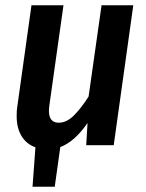

<svg xmlns="http://www.w3.org/2000/svg" viewBox="-20 -549 553 726"><path d="M484 -529 410 0H306L311 -84Q262 -13 208 7L187 157H103L114 8Q80 -4 61.5 -34.5Q43 -65 43 -110Q43 -131 45 -143L99 -529H220L167 -153Q165 -137 165 -130Q165 -85 202 -85Q232 -85 259.5 -112.5Q287 -140 315 -184L364 -529Z"/></svg>

Font: Fira Sans Condensed Medium
Style: Italic
Weight: 500
Width: 3
Italic angle: -8°
Designer: bBox Type GmbH & Carrois Corporate GbR & Edenspiekermann AG
Foundry: bBox Type GmbH & Carrois Corporate GbR & Edenspiekermann AG
Version: Version 4.301